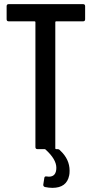

<svg xmlns="http://www.w3.org/2000/svg" viewBox="-20 -720 444 927"><path d="M391 -627Q391 -617 381 -617H251Q247 -617 247 -613V-4Q247 0 251 0H257Q264 0 267 3L271 7Q316 49 316 104Q316 119 314 127Q302 187 233 187Q217 187 197 183Q188 180 189 171L194 139Q195 130 206 132Q210 133 216 133Q252 133 252 90Q252 49 200 2Q198 0 195 0H161Q151 0 151 -10V-613Q151 -617 147 -617H22Q12 -617 12 -627V-690Q12 -700 22 -700H381Q391 -700 391 -690Z"/></svg>

Font: Barlow Condensed Medium
Style: Regular
Weight: 500
Width: 3
Designer: Jeremy Tribby
Foundry: Tribby Type
Version: Version 1.422;hotconv 1.0.109;makeotfexe 2.5.65596